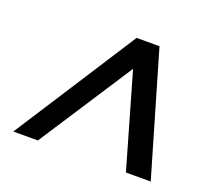

<svg xmlns="http://www.w3.org/2000/svg" viewBox="-92 -820 823 742"><g transform="rotate(20 319.0 -448.5)"><path d="M28 -197 352 -700H446L593 -197H491L380 -583L129 -197Z"/></g></svg>

Font: DM Sans 17pt Medium
Style: Italic
Weight: 500
Italic angle: -10°
Version: Version 4.004;gftools[0.9.30]